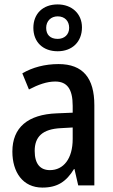

<svg xmlns="http://www.w3.org/2000/svg" viewBox="-20 -839 513 869"><path d="M241 -607C307 -607 351 -650 351 -715C351 -778 304 -819 241 -819C174 -819 131 -777 131 -713C131 -649 174 -607 241 -607ZM241 -663C207 -663 189 -682 189 -713C189 -744 211 -765 241 -765C273 -765 293 -744 293 -713C293 -682 271 -663 241 -663ZM245 -549C183 -549 127 -534 81 -507L111 -434C153 -456 192 -470 230 -470C283 -470 309 -437 309 -360V-329L237 -326C106 -321 36 -262 36 -153C36 -60 83 10 172 10C240 10 280 -17 315 -74H317L334 0H407V-363C407 -485 356 -549 245 -549ZM256 -259 309 -262V-210C309 -120 267 -69 206 -69C163 -69 137 -96 137 -156C137 -220 172 -255 256 -259Z"/></svg>

Font: Noto Sans Khmer UI Condensed Medium
Style: Regular
Weight: 500
Width: 3
Designer: Danh Hong and the Monotype Design Team
Foundry: Monotype Imaging Inc.
Version: Version 2.002